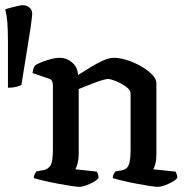

<svg xmlns="http://www.w3.org/2000/svg" viewBox="-91 -724 724 744"><path d="M-60.2 -384V-560Q-60.2 -610 -62.6 -638Q-65 -666 -70.7 -688Q-62.1 -691 -48.4 -694.5Q-34.6 -698 -21.3 -701Q-8 -704 -3.2 -704Q12.9 -704 23.4 -694.5Q33.8 -685 33.8 -671Q33.8 -665 31.4 -646.5Q29.1 -628 27.2 -614L-8 -395Q-14.6 -391 -27.9 -387.5Q-41.2 -384 -60.2 -384ZM216 0Q208 0 184.5 -3.5Q161 -7 132 -12.5Q103 -18 77.5 -24Q52 -30 40 -34Q40 -42 43.5 -49Q47 -56 50 -60L78 -65Q95 -68 104.5 -82.5Q114 -97 114 -145V-394Q114 -402 111 -409Q108 -416 99 -419L35 -441Q37 -455 40 -462Q43 -469 47 -472Q64 -482 92.5 -491Q121 -500 139 -500Q168 -500 189.5 -481Q211 -462 211 -433Q235 -448 260 -463.5Q285 -479 308.5 -489.5Q332 -500 350 -500Q373 -500 401.5 -491Q430 -482 456 -467Q482 -452 498.5 -435Q515 -418 515 -401V-125Q515 -105 511 -89.5Q507 -74 503 -68L589 -59Q591 -56 593.5 -49.5Q596 -43 596 -35Q591 -27 576.5 -19Q562 -11 546.5 -5.5Q531 0 520 0Q512 0 488.5 -3.5Q465 -7 436.5 -12.5Q408 -18 383 -24Q358 -30 346 -34Q346 -43 349.5 -49.5Q353 -56 356 -60L381 -64Q391 -66 398.5 -71.5Q406 -77 410.5 -93.5Q415 -110 415 -145V-362Q415 -372 404.5 -382Q394 -392 378.5 -400Q363 -408 349 -413Q335 -418 328 -418Q321 -418 305.5 -413.5Q290 -409 272 -402Q254 -395 238 -388.5Q222 -382 214 -379V-127Q214 -108 210 -92Q206 -76 201 -68L284 -59Q286 -56 288.5 -49.5Q291 -43 291 -35Q286 -27 272 -19Q258 -11 242.5 -5.5Q227 0 216 0Z"/></svg>

Font: Texturina Medium 12pt Medium
Style: Regular
Weight: 500
Version: Version 1.002